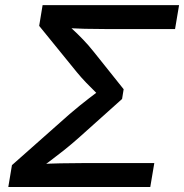

<svg xmlns="http://www.w3.org/2000/svg" viewBox="-20 -748 736 768"><path d="M13.2 0 27.8 -87.4 258.8 -292Q278.8 -309.1 298.6 -325.2Q318.4 -341.3 337.2 -355.7Q356 -370.1 372.3 -382.3Q388.7 -394.5 400.4 -403.3L392.1 -350.6Q381.3 -360.8 363.5 -378.2Q345.7 -395.5 325.2 -416.7Q304.7 -438 287.1 -459.5L136.7 -644.5L150.4 -727.5H696.3L680.2 -631.8H403.8Q358.4 -631.8 319.3 -632.8Q280.3 -633.8 247.1 -635.7L241.7 -657.2Q253.9 -646 272.2 -629.2Q290.5 -612.3 312.3 -589.8Q334 -567.4 356 -539.6L474.6 -391.1L468.3 -352.1L299.3 -200.7Q267.1 -171.9 236.1 -147.2Q205.1 -122.6 178.5 -102.8Q151.9 -83 130.9 -67.9L143.1 -91.8Q180.2 -93.8 222.2 -94.7Q264.2 -95.7 315.4 -95.7H597.2L581.1 0Z"/></svg>

Font: Inter Medium
Style: Italic
Weight: 500
Italic angle: -9.3988°
Designer: Rasmus Andersson
Foundry: rsms
Version: Version 4.001;git-66647c0bb